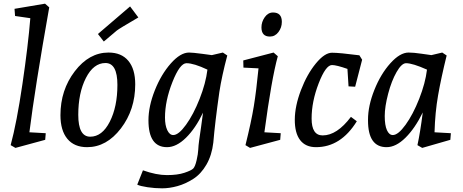

<svg xmlns="http://www.w3.org/2000/svg" viewBox="-20 -790 2522 1045"><path d="M225 -770 248 -750Q170 -310 140 -70L229 -65L226 -29L64 15L38 0Q71 -122 102 -332Q133 -542 145 -691L62 -703L59 -742Z M571 -504Q641 -504 678.5 -459Q716 -414 716 -331Q716 -193 638 -91Q560 11 454 11Q384 11 346.5 -34.5Q309 -80 309 -163Q309 -300 387 -402Q465 -504 571 -504ZM619 -328Q619 -447 554 -447Q489 -447 447.5 -365.5Q406 -284 406 -165Q406 -46 471 -46Q536 -46 577.5 -127.5Q619 -209 619 -328ZM688 -755 733 -695Q630 -635 616 -624L545 -564L513 -605Z M727 215 758 137Q831 163 888.5 163Q946 163 983.5 150.5Q1021 138 1031.5 127.5Q1042 117 1050 82.5Q1058 48 1059 25Q1060 2 1064 -26.5Q1068 -55 1074.5 -99.5Q1081 -144 1085 -177Q1044 -91 992 -40Q940 11 889 11Q788 11 788 -135Q788 -211 822.5 -298Q857 -385 909.5 -444.5Q962 -504 1009 -504Q1028 -504 1081 -497L1133 -490L1193 -504L1217 -488Q1187 -375 1174 -290Q1150 -122 1141 -14Q1133 55 1103.5 106Q1074 157 1031.5 184Q989 211 945.5 223Q902 235 862.5 235Q823 235 783 229Q743 223 727 215ZM995 -446Q959 -446 918.5 -343.5Q878 -241 878 -150Q878 -108 890.5 -81.5Q903 -55 923 -55Q952 -55 992.5 -111Q1033 -167 1066.5 -252Q1100 -337 1109 -411Q1035 -446 995 -446Z M1469 -504 1492 -484Q1458 -361 1419 -70L1508 -65L1505 -29L1341 15L1316 0Q1348 -129 1361.5 -212Q1375 -295 1387 -418L1305 -422L1304 -461ZM1466 -722Q1514 -722 1514 -671Q1514 -640 1495.5 -615.5Q1477 -591 1449 -591Q1403 -591 1403 -641Q1403 -671 1421 -696.5Q1439 -722 1466 -722Z M1936 -489 1951 -465 1913 -318 1877 -320 1871 -415Q1811 -436 1787 -436Q1753 -436 1714.5 -336.5Q1676 -237 1676 -145Q1676 -53 1736 -53Q1814 -53 1890 -154L1922 -130Q1835 11 1700 11Q1643 11 1613.5 -27.5Q1584 -66 1584.5 -139.5Q1585 -213 1618 -299.5Q1651 -386 1699 -444.5Q1747 -503 1787 -503Q1827 -503 1936 -489Z M2084 11Q1983 11 1983 -134Q1983 -136 1983 -139Q1983 -214 2017.5 -300.5Q2052 -387 2104.5 -445.5Q2157 -504 2204 -504Q2231 -504 2275 -497.5Q2319 -491 2328 -490L2387 -504L2411 -488Q2381 -366 2364.5 -272Q2348 -178 2345 -70L2434 -65L2431 -29L2278 15L2252 0Q2267 -68 2281 -178Q2239 -92 2187 -40.5Q2135 11 2084 11ZM2118 -55Q2147 -55 2187.5 -111Q2228 -167 2261.5 -252Q2295 -337 2304 -411Q2226 -446 2190 -446Q2166 -446 2138.5 -398Q2111 -350 2092.5 -279.5Q2074 -209 2074 -158.5Q2074 -108 2086 -81.5Q2098 -55 2118 -55Z"/></svg>

Font: Andada
Style: Italic
Weight: 400
Italic angle: -8.29999°
Designer: Carolina Giovagnoli
Foundry: Carolina Giovagnoli
Version: Version 1.003